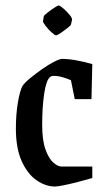

<svg xmlns="http://www.w3.org/2000/svg" viewBox="-20 -672 384 701"><path d="M181 9Q147 9 114 -13.5Q81 -36 59.5 -83Q38 -130 38 -203Q38 -253 45 -296Q52 -339 62 -358Q70 -370 90 -386.5Q110 -403 133.5 -419.5Q157 -436 177.5 -446.5Q198 -457 207 -457Q230 -457 260 -451.5Q290 -446 317 -438L314 -310H253L239 -379Q229 -384 210.5 -389.5Q192 -395 177 -395Q168 -395 163 -391Q149 -380 141.5 -331Q134 -282 134 -216Q134 -160 146 -126.5Q158 -93 174.5 -78.5Q191 -64 204 -64H317V-22Q293 -15 264 -7.5Q235 0 212 4.5Q189 9 181 9ZM140 -613Q141 -616 153 -625.5Q165 -635 178 -643.5Q191 -652 194 -652Q199 -652 211 -641.5Q223 -631 233.5 -618.5Q244 -606 243 -600L239 -582Q238 -579 226 -569.5Q214 -560 201.5 -551.5Q189 -543 185 -543Q180 -543 168 -554Q156 -565 146.5 -577.5Q137 -590 137 -594Z"/></svg>

Font: Grenze Gotisch
Style: Regular
Weight: 400
Designer: Renata Polastri
Foundry: Omnibus-Type
Version: Version 1.001